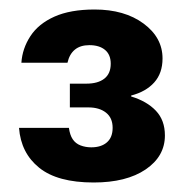

<svg xmlns="http://www.w3.org/2000/svg" viewBox="-20 -732 396 404"><path d="M177 -348Q101 -348 62.5 -379Q24 -410 20 -463H125Q127 -448 133 -439Q139 -430 149.5 -426Q160 -422 172 -422Q193 -422 205 -432.5Q217 -443 217 -463Q217 -484 203 -495Q189 -506 166 -506H127V-556H162Q186 -556 199.5 -566.5Q213 -577 213 -598Q213 -617 201 -627Q189 -637 168 -637Q149 -637 137.5 -627.5Q126 -618 122 -600H25Q27 -630 44 -656Q61 -682 94.5 -697Q128 -712 179 -712Q242 -712 282 -682.5Q322 -653 322 -609Q322 -578 304.5 -558.5Q287 -539 256 -531V-529Q289 -519 308 -499Q327 -479 327 -447Q327 -403 286.5 -375.5Q246 -348 177 -348Z"/></svg>

Font: DM Sans 36pt
Style: Bold
Weight: 700
Version: Version 4.004;gftools[0.9.30]